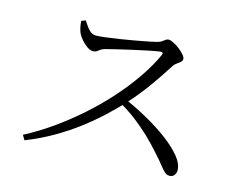

<svg xmlns="http://www.w3.org/2000/svg" viewBox="-94 -829 1188 954"><g transform="rotate(15 500.0 -351.5)"><path d="M219.3 -663.1 240.4 -671.5Q248.7 -659.7 258.2 -645.5Q267.6 -631.3 280.1 -621.4Q292.5 -611.6 308.7 -611.6Q325.4 -611.6 356.1 -615.5Q386.8 -619.4 424.5 -625.1Q462.2 -630.9 499.9 -637.7Q537.6 -644.5 568.7 -650.7Q599.7 -656.9 615.9 -661.5Q626.7 -664.5 634.2 -670.1Q641.8 -675.8 648.8 -680.8Q655.9 -685.9 663.2 -685.9Q674.1 -685.9 690.2 -677.7Q706.3 -669.5 721.8 -657.2Q737.3 -644.9 747.9 -632.5Q758.5 -620.1 758.5 -611.6Q758.5 -601.9 750.4 -594.9Q742.3 -588 732.3 -580.9Q722.2 -573.9 715.4 -563.5Q698 -536 671.5 -496.5Q645 -457 611.7 -413Q578.3 -368.9 539.4 -326.8Q504.6 -289.6 460.1 -247.9Q415.5 -206.2 360.8 -164.4Q306 -122.6 240.9 -84.8Q175.7 -47 100.6 -17.2L85.8 -41.5Q156.8 -78.5 225.7 -127.2Q294.7 -176 359.1 -233Q423.5 -290.1 479.1 -352.3Q534.7 -414.5 578.7 -478.6Q622.7 -542.7 650.2 -603.7Q656.6 -620 638.4 -617.6Q612 -613.6 575 -606Q537.9 -598.3 499.4 -589.6Q460.9 -580.8 427.3 -572.8Q393.7 -564.8 373.3 -559.4Q357.9 -555.7 349 -549.4Q340.2 -543.1 333 -537.9Q325.9 -532.8 313.8 -532.8Q299.7 -532.8 282.8 -544.6Q265.9 -556.4 252.4 -572.8Q238.8 -589.2 232.8 -601.5Q228.6 -611 224.5 -626.7Q220.5 -642.4 219.3 -663.1ZM507.3 -323.3 526.8 -346.8Q589.9 -319.8 651.4 -285.6Q713 -251.5 763.4 -213.8Q813.8 -176.1 843.9 -139.3Q874 -102.6 874 -69.5Q874 -55.2 865.8 -44.2Q857.5 -33.2 840.5 -33.2Q827 -33.2 815.6 -43.9Q804.2 -54.5 788.5 -74.8Q772.8 -95.1 745.8 -124.6Q710.6 -164.7 674.4 -199.1Q638.1 -233.5 597.7 -264.3Q557.2 -295.2 507.3 -323.3Z"/></g></svg>

Font: Noto Serif JP
Style: Regular
Weight: 200
Designer: Ryoko NISHIZUKA 西塚涼子 (kana & ideographs); Frank Grießhammer (Latin, Greek & Cyrillic); Wenlong ZHANG 张文龙 (bopomofo); San
Foundry: Adobe
Version: Version 2.001;hotconv 1.1.0;makeotfexe 2.6.0